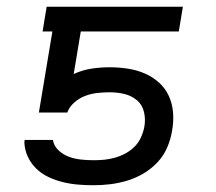

<svg xmlns="http://www.w3.org/2000/svg" viewBox="-20 -540 640 568"><path d="M256 8Q233 8 210 6Q187 4 165 -1.5Q143 -7 123 -16.5Q103 -26 87.5 -41Q72 -56 62.5 -76Q53 -96 52 -119L53 -126H137V-123Q141 -106 154.5 -94Q168 -82 184.5 -76Q201 -70 219.5 -68Q238 -66 257 -66Q273 -66 288.5 -67.5Q304 -69 320 -73.5Q336 -78 351 -86Q366 -94 378 -106Q390 -118 397 -133.5Q404 -149 407 -165Q411 -187 406 -208.5Q401 -230 385 -243.5Q369 -257 348 -262Q327 -267 304 -267Q287 -267 268.5 -265Q250 -263 232.5 -256.5Q215 -250 200 -237Q185 -224 179 -207H95L135 -447H106L118 -520H521L509 -447H219L198 -321Q224 -333 251 -337Q278 -341 304 -341Q331 -341 357.5 -337Q384 -333 407.5 -323Q431 -313 450 -296Q469 -279 479.5 -256Q490 -233 492 -206.5Q494 -180 489 -153Q485 -128 474.5 -103.5Q464 -79 445.5 -59.5Q427 -40 404 -26.5Q381 -13 356 -5.5Q331 2 306 5Q281 8 256 8Z"/></svg>

Font: Iosevka Custom Oblique
Style: Regular
Weight: 400
Italic angle: -9°
Designer: Belleve Invis
Foundry: Belleve Invis
Version: Version 27.0.1